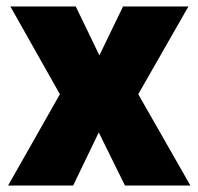

<svg xmlns="http://www.w3.org/2000/svg" viewBox="-20 -573 613 593"><path d="M165 -282 5 0H206L285 -164L366 0H568L407 -282L562 -553H360L287 -402L214 -553H12Z"/></svg>

Font: Noto Sans Georgian SemiCondensed Black
Style: Regular
Weight: 900
Width: 4
Designer: Monotype Design Team, Akaki Razmadze
Foundry: Google LLC
Version: Version 2.005